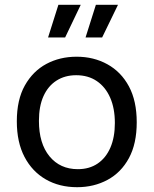

<svg xmlns="http://www.w3.org/2000/svg" viewBox="-20 -766 640 799"><path d="M301 13Q227 13 170.5 -19.5Q114 -52 82 -113Q50 -174 50 -261Q50 -351 83.5 -410.5Q117 -470 173 -500Q229 -530 299 -530Q370 -530 427 -498.5Q484 -467 516.5 -406.5Q549 -346 549 -257Q549 -168 516.5 -108Q484 -48 427.5 -17.5Q371 13 301 13ZM304 -62Q352 -62 386.5 -85.5Q421 -109 439.5 -152Q458 -195 458 -254Q458 -315 438.5 -359.5Q419 -404 383 -428.5Q347 -453 297 -453Q250 -453 215 -430.5Q180 -408 161 -366Q142 -324 142 -263Q142 -169 186 -115.5Q230 -62 304 -62ZM251 -610H180L223 -746H316ZM405 -610H336L379 -746H471Z"/></svg>

Font: Bricolage Grotesque 17pt
Style: Regular
Weight: 400
Version: Version 1.001;gftools[0.9.33.dev8+g029e19f]